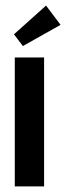

<svg xmlns="http://www.w3.org/2000/svg" viewBox="-20 -668 267 688"><path d="M138 -462H33V0H138ZM30 -545 62 -503 197 -579 145 -648Z"/></svg>

Font: Hussar Tani
Style: Bold
Weight: 700
Foundry: Cannot Into Space Fonts
Version: Version 0.92